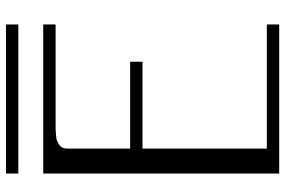

<svg xmlns="http://www.w3.org/2000/svg" viewBox="-176 -780 957 644"><g transform="rotate(-90 302.0 -458.5)"><path d="M541.5 -916.5V-875H41.5V-916.5ZM541.5 -791.5V-750H208.5Q194.3 -750 187.3 -749.8Q180.2 -749.5 168.5 -748.5Q156.7 -747.6 150.6 -744.9Q144.5 -742.2 137.7 -737.8Q130.9 -733.4 127.9 -726.1Q125 -718.8 125 -708.5V-500H416.5V-458.5H125V-41.5H541.5V0H41.5V-791.5Z"/></g></svg>

Font: Gputeks
Style: Regular
Weight: 500
Version: Version 0.9